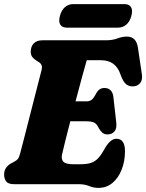

<svg xmlns="http://www.w3.org/2000/svg" viewBox="-20 -896 711 934"><path d="M363 0H49Q20 0 10 -13.5Q0 -27 0 -47Q0 -67.5 10.8 -81.2Q21.5 -95 34.5 -101.5L49.5 -109.5Q61 -115.5 67 -123Q73 -130.5 78 -149.5Q88 -187.5 101.8 -241.2Q115.5 -295 130.5 -353.5Q145.5 -412 159.2 -465.5Q173 -519 182.5 -556.5Q188.5 -581.5 169.5 -593.5L156 -602Q143 -610.5 136.2 -620Q129.5 -629.5 129.5 -644.5Q129.5 -669.5 144.2 -684.8Q159 -700 186.5 -700H493.5Q527.5 -700 551 -709Q574.5 -718 597.5 -718Q643 -718 651 -664L670 -535.5Q674 -510 664 -495Q654 -480 634.5 -476.5Q612 -473 595.5 -484.8Q579 -496.5 566 -534Q543 -603 471.5 -603H402Q394 -576 379 -521Q364 -466 347.5 -403H401Q415 -403 424.8 -409.8Q434.5 -416.5 447 -440Q455.5 -456 465.5 -462Q475.5 -468 488 -468Q507.5 -468 518.5 -456.2Q529.5 -444.5 531.5 -424.5L545.5 -300.5Q549 -270.5 536.5 -256.2Q524 -242 503 -242Q487.5 -242 477.5 -251Q467.5 -260 460.5 -272.5Q450.5 -294.5 436.8 -300.2Q423 -306 397.5 -306H322Q307.5 -250.5 296.5 -206Q285.5 -161.5 281.5 -143Q277 -121.5 288.5 -109.2Q300 -97 337 -97H370Q400.5 -97 420.5 -103Q440.5 -109 455.8 -124.5Q471 -140 487 -169Q515.5 -221 546 -221Q588 -221 588 -160.5Q588 -112.5 572.2 -71.8Q556.5 -31 527.5 -6.5Q498.5 18 458.5 18Q435 18 413.5 9Q392 0 363 0ZM271.5 -818.5Q279 -847 296.2 -861.5Q313.5 -876 336 -876H585.5Q608 -876 617.2 -861.5Q626.5 -847 619 -819Q611.5 -790.5 594.2 -776Q577 -761.5 554.5 -761.5H305Q282.5 -761.5 273.2 -776.2Q264 -791 271.5 -818.5Z"/></svg>

Font: Fraunces 144pt S100 Black
Style: Italic
Weight: 900
Italic angle: -16°
Version: Version 1.000; ttfautohint (v1.8.3)